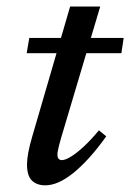

<svg xmlns="http://www.w3.org/2000/svg" viewBox="-20 -559 400 590"><path d="M62 -395.5 70 -442.5H360L353 -395.5ZM168 -136Q164 -122 161.5 -112.2Q159 -102.5 157.8 -95.8Q156.5 -89 156.5 -84.5Q156.5 -75 160.2 -71Q164 -67 170 -67Q180.5 -67 197.8 -77.5Q215 -88 237 -108.2Q259 -128.5 284 -158.5L306.5 -140Q280 -103 254.8 -75Q229.5 -47 206 -28Q182.5 -9 160.8 0.8Q139 10.5 119 10.5Q93.5 10.5 78.2 -4Q63 -18.5 63 -54Q63 -69 67 -90.8Q71 -112.5 79.5 -141L195.5 -539H288Z"/></svg>

Font: Newsreader 16pt 16pt Medium
Style: Italic
Weight: 500
Italic angle: -17°
Version: Version 1.003